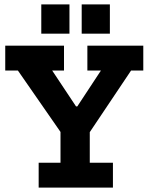

<svg xmlns="http://www.w3.org/2000/svg" viewBox="-20 -859 686 879"><path d="M636 -536V-650H380V-536H442L334 -372H328L219 -536H273V-650H4V-536H62L257 -255V-114H157V0H497V-114H391V-254L580 -536ZM169 -705H298V-839H169ZM354 -705H483V-839H354Z"/></svg>

Font: Zilla Slab Bold
Style: Regular
Weight: 700
Designer: Typotheque.com
Foundry: Typotheque type foundry
Version: Version 1.3; 2018